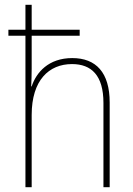

<svg xmlns="http://www.w3.org/2000/svg" viewBox="-20 -780 555 800"><path d="M112 -760H86V-656H15V-631H86V0H112V-301C112 -446 184 -513 280 -513C361 -513 411 -466 411 -351V0H437V-353C437 -478 380 -538 281 -538C182 -538 131 -478 112 -420H110C111 -446 112 -464 112 -495V-631H312V-656H112Z"/></svg>

Font: Noto Sans Lao SemiCondensed Thin
Style: Regular
Weight: 100
Width: 4
Designer: Monotype Design Team
Foundry: Monotype Imaging Inc.
Version: Version 2.003